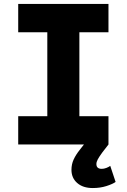

<svg xmlns="http://www.w3.org/2000/svg" viewBox="-20 -730 640 970"><path d="M72 0V-143H219V-567H72V-710H528V-567H381V-143H528V0ZM449 220Q399 220 370 194.5Q341 169 341 128Q341 100 352 76Q363 52 383 27L418 -18L528 0L497 40Q481 62 474 75Q467 88 467 99Q467 123 494 123Q505 123 517 118.5Q529 114 537 108L564 189Q549 200 517.5 210Q486 220 449 220Z"/></svg>

Font: Geist Mono ExtraBold
Style: Regular
Weight: 800
Monospace: yes
Designer: Basement.studio, Andrés Briganti, Mateo Zaragoza
Foundry: Basement.studio, Vercel, Andrés Briganti, Guido Ferreyra, Mateo Zaragoza
Version: Version 1.500; ttfautohint (v1.8.4.7-5d5b)